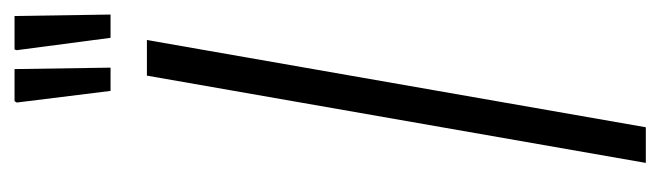

<svg xmlns="http://www.w3.org/2000/svg" viewBox="-342 -566 908 264"><g transform="rotate(-90 112.0 -434.0)"><path d="M20 0 140 -686H189L69 0ZM119 -736 103 -865 105 -868H149L151 -736ZM192 -736 175 -865 176 -868H222L224 -736Z"/></g></svg>

Font: Archivo ExtraCondensed Thin
Style: Italic
Weight: 250
Width: 2
Italic angle: -10°
Designer: Hector Gatti
Foundry: Omnibus-Type
Version: Version 2.001